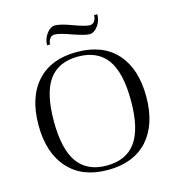

<svg xmlns="http://www.w3.org/2000/svg" viewBox="-113 -862 893 970"><g transform="rotate(-15 333.0 -377.5)"><path d="M51.8 -298.8Q51.8 -447.3 127 -527.8Q199.7 -606.9 333 -606.9Q468.8 -606.9 542 -525.9Q615.2 -444.3 615.2 -298.8Q615.2 -153.3 541 -70.8Q466.8 9.8 333 9.8Q199.7 9.8 127 -70.8Q51.8 -152.8 51.8 -298.8ZM131.8 -298.8Q131.8 -151.4 182.1 -82Q231.9 -13.2 333 -13.2Q435.1 -13.2 484.9 -82Q535.2 -151.4 535.2 -298.8Q535.2 -445.8 484.9 -515.1Q434.6 -583 333 -583Q232.4 -583 182.1 -515.1Q131.8 -445.8 131.8 -298.8ZM198.2 -678.2Q198.2 -710.9 217.8 -737.8Q237.8 -765.1 262.2 -765.1Q291 -765.1 349.1 -743.2Q411.1 -720.2 434.1 -720.2Q448.2 -720.2 458 -732.9Q466.8 -746.1 466.8 -764.2H483.9Q483.9 -730 464.8 -704.1Q444.8 -676.8 419.9 -676.8Q397 -676.8 333 -699.2Q273.4 -721.2 247.1 -721.2Q233.4 -721.2 224.1 -709Q213.9 -695.8 213.9 -678.2Z"/></g></svg>

Font: Unna Light
Style: Regular
Weight: 300
Designer: Jorge de Buen Unna
Foundry: Omnibus-Type
Version: Version 2.007;PS 002.007;hotconv 1.0.88;makeotf.lib2.5.64775